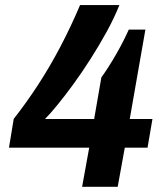

<svg xmlns="http://www.w3.org/2000/svg" viewBox="-20 -718 637 738"><path d="M295.6 0 322.9 -150.4H14.5L32.7 -261Q81.5 -323.1 126.5 -392.2Q171.4 -461.2 211.9 -538.1Q252.3 -615 287.7 -698.4H438.9Q419.5 -649.8 390.5 -596.8Q361.5 -543.9 328.5 -492.2Q295.6 -440.5 262.5 -395Q229.4 -349.5 200.6 -314.5Q171.9 -279.4 153 -260.6H341.9L369.6 -420.4Q383.2 -439.2 398 -462.4Q412.7 -485.6 427 -510.5Q441.4 -535.4 453.7 -559.7Q466 -584 475 -604.3H538.9L478.7 -260.6H566L547.1 -150.4H459.7L432.4 0Z"/></svg>

Font: Archivo Variable SemiBold
Style: Italic
Weight: 600
Italic angle: -10°
Designer: Hector Gatti
Foundry: Omnibus-Type
Version: Version 2.001